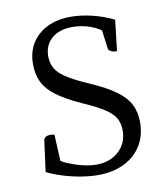

<svg xmlns="http://www.w3.org/2000/svg" viewBox="-77 -720 697 797"><g transform="rotate(-10 271.5 -321.5)"><path d="M272 12Q242 12 204 6Q166 0 128.5 -11.5Q91 -23 60 -38L78 -173Q86 -187 104 -187Q109 -187 114.5 -186.5Q120 -186 123 -184L130 -45L112 -84Q132 -69 160 -57.5Q188 -46 217.5 -39Q247 -32 274 -32Q332 -32 368.5 -66Q405 -100 405 -153Q405 -183 392.5 -205Q380 -227 347.5 -248Q315 -269 255 -295Q192 -324 155 -351.5Q118 -379 102 -412Q86 -445 86 -488Q86 -564 137.5 -609.5Q189 -655 274 -655Q315 -655 362 -644Q409 -633 454 -611L439 -481Q423 -481 413.5 -486Q404 -491 403 -498L390 -598L411 -561Q389 -584 351.5 -598Q314 -612 273 -612Q218 -612 186 -584Q154 -556 154 -509Q154 -480 167 -457.5Q180 -435 213 -414Q246 -393 306 -367Q372 -338 410.5 -310Q449 -282 465.5 -249.5Q482 -217 482 -173Q482 -118 456 -76Q430 -34 383 -11Q336 12 272 12Z"/></g></svg>

Font: Petrona
Style: Regular
Weight: 400
Designer: Ringo R. Seeber
Foundry: Ringo R. Seeber
Version: Version 2.001; ttfautohint (v1.8.3)